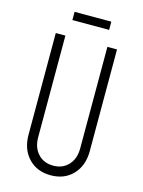

<svg xmlns="http://www.w3.org/2000/svg" viewBox="-133 -967 792 1060"><g transform="rotate(15 263.0 -437.0)"><path d="M438 -750V-169Q438 -86 390 -35Q342 16 263 16Q184.5 16 136.2 -35Q88 -86 88 -169V-750H143V-169Q143 -110.5 176 -74.8Q209 -39 263 -39Q317 -39 350 -74.8Q383 -110.5 383 -169V-750ZM158 -890H368V-843H158Z"/></g></svg>

Font: Mohave Light Light
Style: Regular
Weight: 300
Version: Version 2.003